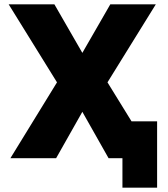

<svg xmlns="http://www.w3.org/2000/svg" viewBox="-20 -730 775 886"><path d="M545 136V0H481L360 -214L239 0H28L243 -350L20 -710H231L360 -486L489 -710H699L476 -350L587 -170H705V136Z"/></svg>

Font: Raleway Black
Style: Regular
Weight: 900
Designer: Matt McInerney, Pablo Impallari, Rodrigo Fuenzalida
Foundry: Matt McInerney, Pablo Impallari, Rodrigo Fuenzalida
Version: Version 4.026